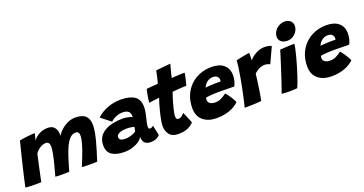

<svg xmlns="http://www.w3.org/2000/svg" viewBox="-48 -1381 3914 2067"><g transform="rotate(-20 1909.0 -348.0)"><path d="M-10.5 3.5Q-4.5 -27 7 -78Q18.5 -129 32.8 -189Q47 -249 61.5 -308.2Q76 -367.5 88.5 -416.5Q101 -465.5 108 -493Q122.5 -497 146.2 -500.5Q170 -504 196.8 -507Q223.5 -510 247.2 -511.8Q271 -513.5 285 -513.5Q283 -505 280 -493.8Q277 -482.5 274.2 -471.2Q271.5 -460 269.2 -450.5Q267 -441 265.5 -435.5Q271 -444.5 284.8 -458.5Q298.5 -472.5 319.8 -486.5Q341 -500.5 369.2 -509.8Q397.5 -519 431.5 -519Q480.5 -519 504.2 -493.8Q528 -468.5 533.5 -435Q535.5 -424.5 535.2 -413.2Q535 -402 534 -391.5Q554.5 -424 587.5 -453.8Q620.5 -483.5 662.5 -502.8Q704.5 -522 751 -522Q831 -522 867.5 -486.8Q904 -451.5 904 -382Q904 -346 896.2 -301.8Q888.5 -257.5 875.2 -207.5Q862 -157.5 845.5 -103.8Q829 -50 811.5 5Q790.5 6 768.8 6.8Q747 7.5 725.5 7.5Q703 7.5 680.5 6.5Q658 5.5 636.5 3.5Q659.5 -51.5 683.2 -113Q707 -174.5 722.8 -229.5Q738.5 -284.5 738.5 -319.5Q738.5 -369 699.5 -369Q669 -369 644.8 -350.2Q620.5 -331.5 600 -297.5Q579.5 -263.5 562 -217.8Q544.5 -172 528 -119Q519 -90.5 510 -59.5Q501 -28.5 491.5 4.5Q480.5 5 460.2 5.8Q440 6.5 417.5 6.5Q391 6.5 366.8 5.8Q342.5 5 332.5 3.5Q349.5 -57.5 365.5 -119.5Q381.5 -181.5 391.8 -233.2Q402 -285 402 -314Q402 -343 391.5 -358Q381 -373 357 -373Q340.5 -373 322.5 -366.2Q304.5 -359.5 287.8 -348.8Q271 -338 257.5 -324Q244 -310 235.5 -295.5Q217.5 -216 203.2 -149.8Q189 -83.5 180.2 -41.8Q171.5 0 170.5 7Q164.5 7.5 145 8Q125.5 8.5 111 8.5Q75.5 8.5 40.2 7Q5 5.5 -10.5 3.5Z M1121.5 8Q1036.5 8 984.2 -25Q932 -58 932 -136.5Q932 -192.5 956.8 -231Q981.5 -269.5 1023.5 -292.8Q1065.5 -316 1117.2 -326.5Q1169 -337 1224 -337Q1247.5 -337 1270.2 -333.5Q1293 -330 1310.8 -324.5Q1328.5 -319 1334.5 -313.5Q1335 -320.5 1334.2 -335.8Q1333.5 -351 1328.5 -360.5Q1320 -380 1300 -390Q1280 -400 1245 -400Q1220 -400 1193.5 -392Q1167 -384 1145 -371Q1123 -358 1110.5 -344L998.5 -431.5Q1045 -478 1119.5 -507.2Q1194 -536.5 1274 -536.5Q1374.5 -536.5 1431 -500.5Q1487.5 -464.5 1487.5 -375Q1487.5 -347.5 1482 -316.5Q1476.5 -285.5 1468.5 -255.5Q1461 -229.5 1456 -204.2Q1451 -179 1451 -158.5Q1451 -144.5 1455.8 -140Q1460.5 -135.5 1469 -135.5Q1481.5 -135.5 1491 -140.5Q1500.5 -145.5 1507.5 -154.5L1532.5 -39Q1521.5 -22 1493.2 -8.5Q1465 5 1424.5 5Q1381.5 5 1359 -18.2Q1336.5 -41.5 1336.5 -87.5Q1325 -64 1294.5 -42Q1264 -20 1220 -6Q1176 8 1121.5 8ZM1185.5 -122.5Q1206.5 -122.5 1230.8 -128.2Q1255 -134 1276 -143Q1297 -152 1307.5 -162Q1309 -173 1311.8 -186.8Q1314.5 -200.5 1317 -209Q1308 -213 1282 -217.2Q1256 -221.5 1228 -221.5Q1209 -221.5 1188.8 -218.5Q1168.5 -215.5 1151.2 -208.8Q1134 -202 1123.2 -191.2Q1112.5 -180.5 1112.5 -166Q1112.5 -143.5 1129.2 -133Q1146 -122.5 1185.5 -122.5Z M1914.5 -43Q1900 -26.5 1876.5 -10.8Q1853 5 1819 15Q1785 25 1738 25Q1667 25 1635.2 -15.8Q1603.5 -56.5 1603.5 -114Q1603.5 -131.5 1607.8 -159.5Q1612 -187.5 1619.2 -220.8Q1626.5 -254 1635.5 -288.8Q1644.5 -323.5 1654.2 -356Q1664 -388.5 1673.5 -414Q1636.5 -410 1602.2 -405.5Q1568 -401 1554 -398Q1556.5 -430 1562.2 -462.8Q1568 -495.5 1573.2 -519.2Q1578.5 -543 1580 -548.5Q1610.5 -552 1642.8 -554.8Q1675 -557.5 1711.5 -559.5Q1716.5 -578 1721.5 -597.8Q1726.5 -617.5 1730.5 -636Q1734.5 -654 1738.5 -672.2Q1742.5 -690.5 1744.5 -701L1911.5 -717Q1911 -713.5 1908 -702.8Q1905 -692 1900.8 -676Q1896.5 -660 1891.5 -641.5Q1887.5 -626 1882.8 -607Q1878 -588 1873.5 -567Q1890.5 -568 1912.8 -569.2Q1935 -570.5 1948.5 -571Q1969 -572.5 1984.2 -572.8Q1999.5 -573 2009.8 -573Q2020 -573 2023.5 -573Q2020 -545.5 2010.5 -505.8Q2001 -466 1992.5 -434.5Q1987.5 -434.5 1959.8 -433.5Q1932 -432.5 1906.5 -430.5Q1889 -429 1868.8 -427.2Q1848.5 -425.5 1832 -424.5Q1823.5 -400.5 1814.2 -371.8Q1805 -343 1796.2 -312.8Q1787.5 -282.5 1780.8 -254.5Q1774 -226.5 1769.8 -204Q1765.5 -181.5 1765.5 -167.5Q1765.5 -149.5 1771 -139.2Q1776.5 -129 1795 -129Q1809 -129 1821 -136Q1833 -143 1843 -152.5Q1853 -162 1861 -171Q1864 -166 1871.8 -147.8Q1879.5 -129.5 1888.8 -107Q1898 -84.5 1905.2 -66.2Q1912.5 -48 1914.5 -43Z M2439 -83Q2419.5 -65 2394.5 -49Q2369.5 -33 2338 -21Q2306.5 -9 2268.2 -1.8Q2230 5.5 2184 5.5Q2087.5 5.5 2028.8 -43.2Q1970 -92 1970 -185Q1970 -264.5 1996.5 -328.2Q2023 -392 2069.8 -437.5Q2116.5 -483 2179 -507.5Q2241.5 -532 2314 -532Q2404.5 -532 2454.2 -489.2Q2504 -446.5 2504 -368.5Q2504 -339 2496.5 -307.2Q2489 -275.5 2475 -250Q2467.5 -250.5 2441.8 -251Q2416 -251.5 2383.8 -251.8Q2351.5 -252 2324 -252.5Q2296.5 -253 2285.5 -252.5Q2258.5 -252.5 2232 -251Q2205.5 -249.5 2184 -247Q2162.5 -244.5 2148.5 -242Q2144.5 -232 2144.5 -216.5Q2144.5 -197.5 2155.2 -184.5Q2166 -171.5 2184.2 -165.2Q2202.5 -159 2225 -159Q2244 -159 2260.8 -162.8Q2277.5 -166.5 2293.2 -174Q2309 -181.5 2324.8 -191.5Q2340.5 -201.5 2357 -214Q2359.5 -211.5 2370.8 -197.5Q2382 -183.5 2396 -163.2Q2410 -143 2422.2 -121.5Q2434.5 -100 2439 -83ZM2181.5 -344Q2192.5 -346 2208.8 -347.5Q2225 -349 2245.8 -350.2Q2266.5 -351.5 2291 -352Q2305 -352 2318.2 -351.8Q2331.5 -351.5 2341.2 -351.5Q2351 -351.5 2355 -351Q2356.5 -356 2357 -361.5Q2357.5 -367 2357.5 -372.5Q2357 -387 2349.5 -399Q2342 -411 2328 -418Q2314 -425 2293 -425Q2264.5 -425 2241 -412.5Q2217.5 -400 2202.2 -381.2Q2187 -362.5 2181.5 -344Z M2748 -449.5Q2764 -471.5 2791.5 -491.8Q2819 -512 2853.5 -525.2Q2888 -538.5 2925 -538.5Q2948 -538.5 2971.8 -533.5Q2995.5 -528.5 3003.5 -521.5L2921 -343Q2911 -347 2895.8 -352.5Q2880.5 -358 2859.5 -358Q2838.5 -358 2817.5 -351Q2796.5 -344 2776.8 -331.5Q2757 -319 2739 -301Q2736 -274 2730.5 -231Q2725 -188 2718.2 -142.5Q2711.5 -97 2705 -59.8Q2698.5 -22.5 2694 -5Q2653 0 2601.5 1.8Q2550 3.5 2502 3.5Q2512.5 -38.5 2525 -92.8Q2537.5 -147 2549.2 -206.5Q2561 -266 2571 -323.2Q2581 -380.5 2587.5 -428.2Q2594 -476 2595 -506Q2624 -513.5 2657.5 -520.2Q2691 -527 2717 -531.2Q2743 -535.5 2750 -536Q2750 -518.5 2749.5 -491.2Q2749 -464 2748 -449.5Z M3105.5 -1Q3096.5 -0.5 3069.2 1.2Q3042 3 3012 3Q2990.5 3 2969 1.8Q2947.5 0.5 2926.5 -2Q2931.5 -13 2942 -43Q2952.5 -73 2966.8 -115.2Q2981 -157.5 2996.5 -205.2Q3012 -253 3027.2 -300.2Q3042.5 -347.5 3055 -387.8Q3067.5 -428 3075 -454Q3094.5 -455.5 3126 -457.5Q3157.5 -459.5 3188.8 -460.8Q3220 -462 3240 -462Q3239 -445 3231 -406.5Q3223 -368 3211 -323Q3199 -277.5 3184.2 -228Q3169.5 -178.5 3154.5 -132.5Q3139.5 -86.5 3126.5 -51.5Q3113.5 -16.5 3105.5 -1ZM3183.5 -517Q3142 -517 3114.2 -537.5Q3086.5 -558 3086.5 -593.5Q3086.5 -630.5 3106 -659.5Q3125.5 -688.5 3156.8 -705.5Q3188 -722.5 3224.5 -722.5Q3262 -722.5 3286.5 -700Q3311 -677.5 3311 -643.5Q3311 -610 3293.2 -581.2Q3275.5 -552.5 3246.5 -534.8Q3217.5 -517 3183.5 -517Z M3755 -83Q3735.5 -65 3710.5 -49Q3685.5 -33 3654 -21Q3622.5 -9 3584.2 -1.8Q3546 5.5 3500 5.5Q3403.5 5.5 3344.8 -43.2Q3286 -92 3286 -185Q3286 -264.5 3312.5 -328.2Q3339 -392 3385.8 -437.5Q3432.5 -483 3495 -507.5Q3557.5 -532 3630 -532Q3720.5 -532 3770.2 -489.2Q3820 -446.5 3820 -368.5Q3820 -339 3812.5 -307.2Q3805 -275.5 3791 -250Q3783.5 -250.5 3757.8 -251Q3732 -251.5 3699.8 -251.8Q3667.5 -252 3640 -252.5Q3612.5 -253 3601.5 -252.5Q3574.5 -252.5 3548 -251Q3521.5 -249.5 3500 -247Q3478.5 -244.5 3464.5 -242Q3460.5 -232 3460.5 -216.5Q3460.5 -197.5 3471.2 -184.5Q3482 -171.5 3500.2 -165.2Q3518.5 -159 3541 -159Q3560 -159 3576.8 -162.8Q3593.5 -166.5 3609.2 -174Q3625 -181.5 3640.8 -191.5Q3656.5 -201.5 3673 -214Q3675.5 -211.5 3686.8 -197.5Q3698 -183.5 3712 -163.2Q3726 -143 3738.2 -121.5Q3750.5 -100 3755 -83ZM3497.5 -344Q3508.5 -346 3524.8 -347.5Q3541 -349 3561.8 -350.2Q3582.5 -351.5 3607 -352Q3621 -352 3634.2 -351.8Q3647.5 -351.5 3657.2 -351.5Q3667 -351.5 3671 -351Q3672.5 -356 3673 -361.5Q3673.5 -367 3673.5 -372.5Q3673 -387 3665.5 -399Q3658 -411 3644 -418Q3630 -425 3609 -425Q3580.5 -425 3557 -412.5Q3533.5 -400 3518.2 -381.2Q3503 -362.5 3497.5 -344Z"/></g></svg>

Font: Grandstander Thin ExtraBold
Style: Italic
Weight: 800
Italic angle: -15°
Version: Version 1.200